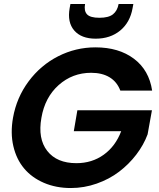

<svg xmlns="http://www.w3.org/2000/svg" viewBox="-20 -947 808 973"><path d="M45.9 -350.1Q64 -452.6 125 -534.7Q186 -616.7 274.9 -661.9Q363.8 -707 463.9 -707Q582 -707 658.7 -649.4Q735.4 -591.8 751 -487.8H589.8Q573.2 -532.2 535.4 -555.2Q497.6 -578.1 441.9 -578.1Q347.2 -578.1 277.3 -515.9Q207.5 -453.6 189.9 -350.1Q170.9 -244.1 219.5 -182.1Q268.1 -120.1 367.2 -120.1Q446.3 -120.1 505.9 -163.1Q565.4 -206.1 594.2 -282.2H354L372.1 -388.2H750L728 -266.1Q708 -212.4 670.7 -163.6Q633.3 -114.7 583.7 -76.9Q534.2 -39.1 470.2 -16.6Q406.2 5.9 338.9 5.9Q263.7 5.9 202.4 -20.5Q141.1 -46.9 102.1 -93.5Q63 -140.1 47.6 -206.5Q32.2 -272.9 45.9 -350.1ZM651.9 -905.8Q639.2 -833.5 589.1 -792.2Q539.1 -751 464.8 -751Q392.1 -751 356.2 -792.5Q320.3 -834 333 -905.8L336.9 -926.8H411.1Q404.8 -892.1 420.9 -874.5Q437 -856.9 483.9 -856.9Q530.3 -856.9 552.5 -874.5Q574.7 -892.1 581.1 -926.8H655.8Z"/></svg>

Font: SVN-Poppins SemiBold
Style: Italic
Weight: 600
Italic angle: -10°
Designer: Ninad Kale (Devanagari), Jonny Pinhorn (Latin)
Foundry: Indian Type Foundry
Version: Version 3.002 2017